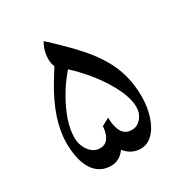

<svg xmlns="http://www.w3.org/2000/svg" viewBox="-141 -822 737 782"><g transform="rotate(-30 227.0 -431.0)"><path d="M153.8 -645.5Q153.8 -686.5 174.3 -719.7Q274.4 -627.9 320.3 -568.8Q366.2 -509.8 386.7 -451.4Q407.2 -393.1 407.2 -324.7Q407.2 -276.4 393.3 -233.4Q379.4 -190.4 354.7 -166.3Q330.1 -142.1 298.3 -142.1Q255.4 -142.1 225.6 -178.7Q199.2 -142.1 159.2 -142.1Q105.5 -142.1 76.2 -187Q46.9 -231.9 46.9 -313Q46.9 -422.4 127.9 -556.2L161.1 -609.9Q153.8 -623.5 153.8 -645.5ZM85.9 -315.9Q85.9 -280.8 106 -253.7Q126 -226.6 155.8 -226.6Q204.1 -226.6 210 -299.3L245.6 -318.4Q245.6 -275.9 260 -251.2Q274.4 -226.6 305.2 -226.6Q331.1 -226.6 349.1 -248Q367.2 -269.5 367.2 -299.3Q367.2 -351.1 322.3 -426Q277.3 -501 202.6 -570.8Q152.3 -512.7 119.1 -442.6Q85.9 -372.6 85.9 -315.9ZM257.8 -702.6Z"/></g></svg>

Font: Noto Naskh Arabic UI
Style: Regular
Weight: 400
Designer: Monotype Design team
Foundry: Monotype Imaging Inc.
Version: Version 1.05